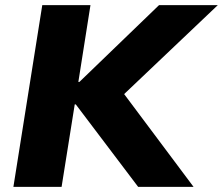

<svg xmlns="http://www.w3.org/2000/svg" viewBox="-20 -725 865 745"><path d="M32 0 144 -705H331L284 -407H288L597 -705H825L426 -326L425 -409L731 0H516L274 -320H270L219 0Z"/></svg>

Font: Nunito Sans 10pt Black
Style: Italic
Weight: 900
Italic angle: -9°
Designer: Vernon Adams
Foundry: Vernon Adams
Version: Version 3.101;gftools[0.9.27]